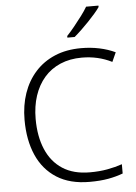

<svg xmlns="http://www.w3.org/2000/svg" viewBox="-62 -995 747 1052"><g transform="rotate(-5 311.5 -469.0)"><path d="M404 -672Q338 -672 285.5 -649.5Q233 -627 197 -585.5Q161 -544 142 -486.5Q123 -429 123 -359Q123 -263 153.5 -191.5Q184 -120 244 -81Q304 -42 394 -42Q447 -42 490.5 -50Q534 -58 572 -71V-20Q535 -6 491 2Q447 10 388 10Q280 10 207.5 -36Q135 -82 98.5 -165Q62 -248 62 -359Q62 -439 85 -505.5Q108 -572 152 -621Q196 -670 259.5 -697Q323 -724 405 -724Q457 -724 504.5 -714Q552 -704 592 -685L569 -634Q531 -653 490 -662.5Q449 -672 404 -672ZM520 -940Q509 -924 492 -904.5Q475 -885 455 -864Q435 -843 414.5 -823.5Q394 -804 375 -788H335V-797Q354 -817 376 -844Q398 -871 419 -899Q440 -927 452 -948H520Z"/></g></svg>

Font: Noto Sans Khmer Light
Style: Regular
Weight: 300
Version: Version 2.003